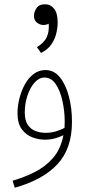

<svg xmlns="http://www.w3.org/2000/svg" viewBox="-20 -649 416 899"><path d="M49 230 39 197Q92 182 142 157Q192 132 228 91Q264 50 277 -16Q259 -7 237 -1Q215 5 190 5Q161 5 131.5 -6Q102 -17 82 -44Q62 -71 62 -119Q62 -153 71 -188.5Q80 -224 96.5 -254Q113 -284 137.5 -302.5Q162 -321 193 -321Q233 -321 260.5 -287Q288 -253 302.5 -198Q317 -143 317 -79Q317 48 248 121Q179 194 49 230ZM96 -122Q96 -85 110.5 -64Q125 -43 147.5 -35Q170 -27 195 -27Q219 -27 242 -34Q265 -41 282 -50Q283 -64 283 -79Q283 -128 272.5 -176Q262 -224 241 -255Q220 -286 188 -286Q163 -286 142 -262.5Q121 -239 108.5 -201.5Q96 -164 96 -122ZM172 -401 153 -428Q188 -450 199.5 -476.5Q211 -503 208 -538Q196 -532 184 -532Q167 -532 153 -543Q139 -554 139 -575Q139 -593 151 -611Q163 -629 190 -629Q217 -629 233.5 -608Q250 -587 250 -544Q250 -520 243.5 -492.5Q237 -465 220 -440.5Q203 -416 172 -401Z"/></svg>

Font: Noto Sans Arabic ExtCond ExtLt
Style: Regular
Weight: 200
Width: 2
Designer: Monotype Design Team, Nadine Chahine, Nizar Qandah and Khaled Hosny
Foundry: Monotype Imaging Inc.
Version: Version 2.012; ttfautohint (v1.8.4.7-5d5b)